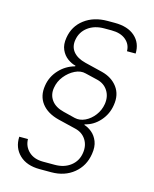

<svg xmlns="http://www.w3.org/2000/svg" viewBox="-130 -827 860 1069"><g transform="rotate(15 300.0 -292.5)"><path d="M203 155Q128 155 86 114.5Q44 74 47 10H97Q98 53 128.5 81.5Q159 110 211 110H278Q333 110 369.5 81.5Q406 53 413 6Q420 -38 399 -71Q378 -104 337 -114L234 -139Q167 -156 134.5 -198.5Q102 -241 112 -302Q120 -355 157 -395Q194 -435 246 -449L247 -453Q224 -458 200.5 -475Q177 -492 164 -521Q151 -550 158 -591Q169 -659 222.5 -699.5Q276 -740 355 -740H397Q472 -740 513.5 -703Q555 -666 553 -605H503Q503 -644 473 -669.5Q443 -695 390 -695H348Q292 -695 254.5 -667Q217 -639 209 -592Q202 -551 225 -523Q248 -495 296 -483L398 -458Q457 -443 488.5 -400.5Q520 -358 510 -297Q502 -243 466 -202.5Q430 -162 381 -151L380 -147Q402 -141 424 -123Q446 -105 458 -75Q470 -45 463 -2Q452 69 399.5 112Q347 155 270 155ZM318 -171Q348 -164 378.5 -178.5Q409 -193 431.5 -222.5Q454 -252 460 -289Q467 -333 446 -366Q425 -399 384 -409L313 -426Q283 -434 250.5 -418Q218 -402 193.5 -371.5Q169 -341 163 -303Q156 -262 178.5 -231Q201 -200 250 -188Z"/></g></svg>

Font: NKDuy Mono Thin
Style: Italic
Weight: 100
Italic angle: -9°
Monospace: yes
Designer: NKDuy
Foundry: NKDuy
Version: Version 2.251; ttfautohint (v1.8.4.7-5d5b)